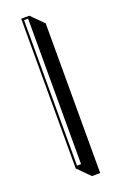

<svg xmlns="http://www.w3.org/2000/svg" viewBox="-149 -742 539 853"><g transform="rotate(-20 120.5 -315.5)"><path d="M168.5 66.4H129.4L73.2 9.8V-698.2H111.8L168.5 -641.6ZM102.1 0V-688H83V0Z"/></g></svg>

Font: Linux Biolinum Shadow O
Style: Bold
Weight: 700
Designer: Philipp H. Poll
Foundry: Philipp H. Poll
Version: Version 0.9.2